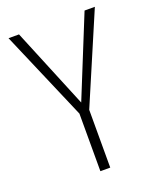

<svg xmlns="http://www.w3.org/2000/svg" viewBox="-130 -762 686 840"><g transform="rotate(-20 213.0 -342.0)"><path d="M414.1 -684.1 236.8 -269V0H190.9V-268.1L12.2 -684.1H61L214.8 -311L366.2 -684.1Z"/></g></svg>

Font: Fira Sans Compressed ExtraLight
Style: Regular
Weight: 250
Width: 1
Designer: Carrois Corporate & Edenspiekermann AG
Foundry: Carrois Corporate GbR & Edenspiekermann AG
Version: Version 4.203;PS 004.203;hotconv 1.0.88;makeotf.lib2.5.64775